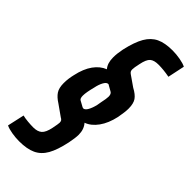

<svg xmlns="http://www.w3.org/2000/svg" viewBox="-297 -744 960 960"><g transform="rotate(45 183.0 -264.0)"><path d="M-24 151 -4 61Q11 65 33 67Q55 69 72 69Q102 69 118 55Q134 41 142 2Q149 -33 149 -41Q149 -50 145.5 -55Q142 -60 134 -64L76 -105Q49 -122 36 -141.5Q23 -161 23 -196Q23 -226 31 -259Q43 -315 68 -349.5Q93 -384 127 -397Q107 -420 107 -461Q107 -489 114 -523Q129 -590 150.5 -627Q172 -664 205.5 -680Q239 -696 293 -696Q319 -696 347 -691Q375 -686 390 -678L371 -588Q329 -596 293 -596Q262 -596 247 -583Q232 -570 224 -530Q217 -499 217 -486Q217 -478 220 -473Q223 -468 229 -464L285 -425Q317 -408 330 -389Q343 -370 343 -334Q343 -311 335 -268Q323 -213 297 -177Q271 -141 237 -129Q259 -104 259 -66Q259 -44 251 -4Q237 62 216 99Q195 136 160.5 152Q126 168 71 168Q46 168 19 163.5Q-8 159 -24 151ZM219 -237 223 -260Q230 -292 230 -306Q230 -325 219 -331L189 -348Q187 -350 184 -350Q172 -350 162 -331.5Q152 -313 147 -288Q135 -242 135 -219Q135 -199 144 -194L175 -177L181 -175Q193 -175 203 -193Q213 -211 219 -237Z"/></g></svg>

Font: Saira Ultra Condensed
Style: Bold Italic
Weight: 700
Width: 1
Italic angle: -12°
Designer: Hector Gatti with collaboration of the Omnibus-Type team
Foundry: Omnibus-Type
Version: Version 1.001; ttfautohint (v1.8)